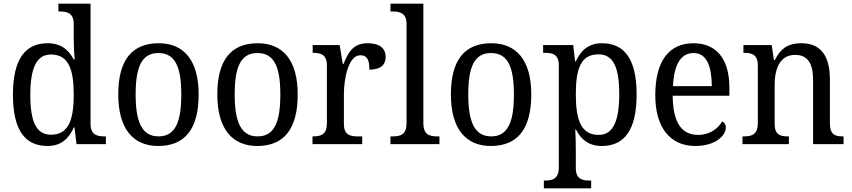

<svg xmlns="http://www.w3.org/2000/svg" viewBox="-20 -780 4610 1039"><path d="M237 10C310 10 352 -29 380 -91H383L394 0H553V-42H545C504 -42 470 -51 470 -110V-760H296V-718H304C344 -718 379 -709 379 -650V-566C379 -532 381 -490 384 -458H379C352 -510 310 -546 238 -546C116 -546 50 -460 50 -267C50 -75 116 10 237 10ZM256 -51C176 -51 144 -122 144 -266C144 -408 176 -485 255 -485C350 -485 379 -408 379 -267C379 -126 348 -51 256 -51Z M836 10C980 10 1055 -81 1055 -269C1055 -456 973 -546 839 -546C695 -546 620 -456 620 -269C620 -81 702 10 836 10ZM838 -42C748 -42 714 -120 714 -269C714 -418 747 -493 837 -493C928 -493 961 -418 961 -269C961 -120 929 -42 838 -42Z M1372 10C1516 10 1591 -81 1591 -269C1591 -456 1509 -546 1375 -546C1231 -546 1156 -456 1156 -269C1156 -81 1238 10 1372 10ZM1374 -42C1284 -42 1250 -120 1250 -269C1250 -418 1283 -493 1373 -493C1464 -493 1497 -418 1497 -269C1497 -120 1465 -42 1374 -42Z M1671 0H1940V-42H1915C1875 -42 1841 -50 1841 -109V-270C1841 -353 1865 -481 1930 -481C1966 -481 1979 -458 1979 -403C2042 -403 2067 -431 2067 -472C2067 -518 2035 -546 1969 -546C1890 -546 1864 -495 1839 -434H1835L1818 -536H1672V-494H1675C1715 -494 1749 -485 1749 -426V-114C1749 -51 1716 -42 1674 -42H1671Z M2093 0H2358V-42H2346C2304 -42 2271 -51 2271 -114V-760H2093V-718H2105C2144 -718 2180 -709 2180 -650V-114C2180 -51 2148 -42 2105 -42H2093Z M2636 10C2780 10 2855 -81 2855 -269C2855 -456 2773 -546 2639 -546C2495 -546 2420 -456 2420 -269C2420 -81 2502 10 2636 10ZM2638 -42C2548 -42 2514 -120 2514 -269C2514 -418 2547 -493 2637 -493C2728 -493 2761 -418 2761 -269C2761 -120 2729 -42 2638 -42Z M2923 239H3179V197H3171C3131 197 3096 189 3096 130V34C3096 2 3095 -44 3093 -79H3097C3123 -26 3166 10 3236 10C3359 10 3425 -76 3425 -269C3425 -461 3359 -546 3237 -546C3165 -546 3123 -507 3096 -448H3092L3082 -536H2919V-494H2931C2971 -494 3004 -485 3004 -426V125C3004 188 2970 197 2930 197H2923ZM3220 -50C3125 -50 3096 -129 3096 -270C3096 -412 3125 -486 3219 -486C3300 -486 3331 -413 3331 -271C3331 -129 3300 -50 3220 -50Z M3742 10C3855 10 3908 -49 3908 -90C3908 -107 3898 -119 3888 -123C3866 -85 3822 -50 3758 -50C3669 -50 3622 -115 3620 -262H3927V-306C3927 -464 3854 -546 3733 -546C3601 -546 3526 -451 3526 -264C3526 -91 3606 10 3742 10ZM3832 -314H3622C3627 -430 3664 -493 3733 -493C3805 -493 3831 -421 3832 -314Z M3998 0H4249V-42H4244C4204 -42 4172 -49 4172 -109V-320C4172 -406 4199 -483 4283 -483C4354 -483 4380 -432 4380 -346V0H4545V-42H4540C4499 -42 4471 -51 4471 -114V-350C4471 -487 4414 -546 4317 -546C4255 -546 4209 -527 4173 -455H4168L4156 -536H4003V-494H4008C4048 -494 4081 -485 4081 -426V-114C4081 -51 4047 -42 4006 -42H3998Z"/></svg>

Font: Noto Serif Armenian SemiCondensed
Style: Regular
Weight: 400
Width: 4
Designer: Monotype Design Team
Foundry: Monotype Imaging Inc.
Version: Version 2.008